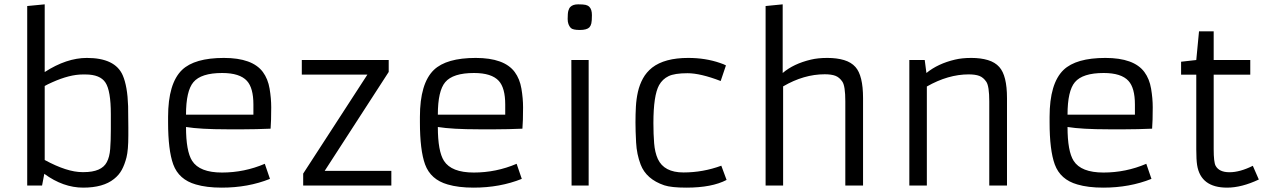

<svg xmlns="http://www.w3.org/2000/svg" viewBox="-20 -859 5871 889"><path d="M185.1 -54.2 174.8 0H106V-831.1L187 -838.9V-525.4Q288.1 -590.8 382.3 -590.8Q513.2 -590.8 548.3 -510.3Q570.3 -459.5 573.2 -367.7Q574.2 -323.2 574.2 -270V-231Q574.2 -164.1 565.7 -130.4Q557.1 -96.7 543.9 -72.5Q530.8 -48.3 507.8 -30.3Q458 9.8 365.2 9.8Q272.5 9.8 185.1 -54.2ZM187 -118.2Q290.5 -62 361.3 -62H367.2Q450.7 -62 474.6 -108.4Q487.3 -131.8 490.2 -169.4Q493.2 -207 493.2 -259.8V-330.1Q493.2 -439 468.3 -476.6Q443.8 -514.2 375.5 -514.2H363.3Q302.2 -514.2 221.7 -478Q200.7 -468.8 187 -460.9Z M1230 -30.8Q1128.9 9.8 1006.8 9.8Q936 9.8 886.7 -4.9Q808.1 -27.3 782.2 -97.7Q758.3 -163.6 758.3 -293V-317.9Q758.3 -472.7 822.8 -535.2Q880.9 -590.8 1016.6 -590.8Q1148.9 -590.8 1197.3 -525.4Q1220.7 -493.7 1228.3 -448.5Q1235.8 -403.3 1235.8 -362.3Q1235.8 -298.3 1232.9 -263.2Q1164.1 -260.3 1109.4 -260.3Q1109.4 -260.3 1030.8 -260.3Q907.7 -260.3 841.3 -271Q841.3 -158.7 869.6 -114.3Q904.3 -60.1 1007.8 -60.1Q1111.3 -60.1 1206.1 -100.6ZM1153.3 -328.1V-375Q1153.3 -451.7 1123.5 -484.4Q1090.3 -521 1008.8 -521Q911.1 -521 875.5 -478.5Q841.3 -438 841.3 -328.1Z M1383.8 -55.2 1681.2 -513.7H1377.4V-581.1H1779.8V-525.9L1483.4 -67.9H1792V0H1383.8Z M2396 -30.8Q2294.9 9.8 2172.9 9.8Q2102.1 9.8 2052.7 -4.9Q1974.1 -27.3 1948.2 -97.7Q1924.3 -163.6 1924.3 -293V-317.9Q1924.3 -472.7 1988.8 -535.2Q2046.9 -590.8 2182.6 -590.8Q2314.9 -590.8 2363.3 -525.4Q2386.7 -493.7 2394.3 -448.5Q2401.9 -403.3 2401.9 -362.3Q2401.9 -298.3 2398.9 -263.2Q2330.1 -260.3 2275.4 -260.3Q2275.4 -260.3 2196.8 -260.3Q2073.7 -260.3 2007.3 -271Q2007.3 -158.7 2035.6 -114.3Q2070.3 -60.1 2173.8 -60.1Q2277.3 -60.1 2372.1 -100.6ZM2319.3 -328.1V-375Q2319.3 -451.7 2289.6 -484.4Q2256.3 -521 2174.8 -521Q2077.1 -521 2041.5 -478.5Q2007.3 -438 2007.3 -328.1Z M2665 -720.2Q2632.3 -720.2 2623 -729.5Q2608.4 -744.6 2608.4 -771.2Q2608.4 -797.9 2611.6 -809.3Q2614.7 -820.8 2621.1 -827.1Q2632.8 -838.9 2657 -838.9Q2681.2 -838.9 2691.7 -836.4Q2702.1 -834 2709 -827.1Q2720.7 -815.4 2720.7 -788.8Q2720.7 -762.2 2718 -750.7Q2715.3 -739.3 2709 -732.4Q2696.8 -720.2 2665 -720.2ZM2625.5 -581.1H2705.6V0H2626.5Z M3344.2 -25.9Q3276.4 9.8 3158.2 9.8Q3088.4 9.8 3055.7 -1Q2972.2 -29.3 2946.3 -97.2Q2928.2 -144.5 2925.3 -199.2Q2922.4 -253.9 2922.4 -291.5Q2922.4 -329.1 2924.3 -365Q2926.3 -400.9 2933.8 -434.1Q2941.4 -467.3 2957 -495.8Q2972.7 -524.4 2999.5 -545.9Q3057.6 -590.8 3166.5 -590.8Q3246.6 -590.8 3314 -567.4Q3332 -561.5 3341.3 -556.2L3316.9 -483.9Q3223.1 -520 3163.3 -520Q3103.5 -520 3075.4 -506.3Q3047.4 -492.7 3031.7 -464.8Q3005.4 -417 3005.4 -289.1Q3005.4 -237.8 3008.8 -195.6Q3012.2 -153.3 3025.9 -123Q3054.7 -60.5 3144.8 -60.5Q3234.9 -60.5 3319.8 -91.8Z M3798.8 -515.1Q3701.7 -515.1 3606 -459V0H3524.9V-831.1L3604 -838.9V-521Q3654.3 -564 3734.9 -583Q3767.1 -590.8 3811 -590.8Q3855 -590.8 3888.2 -580.8Q3921.4 -570.8 3940.9 -548.8Q3976.1 -509.3 3976.1 -404.8V0H3894V-390.1Q3894 -460.4 3880.4 -480.7Q3866.7 -501 3847.9 -508.1Q3829.1 -515.1 3798.8 -515.1Z M4465.3 -514.6Q4370.1 -514.6 4271.5 -458.5V0H4190.4V-581.1H4261.7L4269.5 -521Q4322.8 -564.5 4401.9 -583Q4434.1 -590.8 4477.5 -590.8Q4521 -590.8 4554.2 -580.8Q4587.4 -570.8 4606.9 -548.8Q4642.6 -509.3 4642.6 -404.8V0H4560.5V-389.6Q4560.5 -460 4546.9 -480.2Q4533.2 -500.5 4514.4 -507.6Q4495.6 -514.6 4465.3 -514.6Z M5311.5 -30.8Q5210.4 9.8 5088.4 9.8Q5017.6 9.8 4968.3 -4.9Q4889.6 -27.3 4863.8 -97.7Q4839.8 -163.6 4839.8 -293V-317.9Q4839.8 -472.7 4904.3 -535.2Q4962.4 -590.8 5098.1 -590.8Q5230.5 -590.8 5278.8 -525.4Q5302.2 -493.7 5309.8 -448.5Q5317.4 -403.3 5317.4 -362.3Q5317.4 -298.3 5314.5 -263.2Q5245.6 -260.3 5190.9 -260.3Q5190.9 -260.3 5112.3 -260.3Q4989.3 -260.3 4922.9 -271Q4922.9 -158.7 4951.2 -114.3Q4985.8 -60.1 5089.4 -60.1Q5192.9 -60.1 5287.6 -100.6ZM5234.9 -328.1V-375Q5234.9 -451.7 5205.1 -484.4Q5171.9 -521 5090.3 -521Q4992.7 -521 4957 -478.5Q4922.9 -438 4922.9 -328.1Z M5808.6 -27.8Q5729 9.8 5661.6 9.8Q5539.6 9.8 5522.9 -94.7Q5519 -119.6 5519 -167V-513.2H5448.7V-573.2L5519 -581.1L5531.7 -713.9H5599.6V-581.1H5769V-513.2H5599.6V-168.5Q5599.6 -108.4 5608.4 -91.8Q5624.5 -61.5 5672.9 -61.5Q5721.2 -61.5 5780.8 -91.3Z"/></svg>

Font: Armata
Style: Regular
Weight: 400
Designer: Viktoriya Grabowska
Foundry: Viktoriya Grabowska
Version: Version 1.003